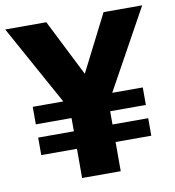

<svg xmlns="http://www.w3.org/2000/svg" viewBox="-84 -771 769 842"><g transform="rotate(-10 300.0 -350.0)"><path d="M55 -130V-208H214V-267H55V-345H191L-5 -700H178L305 -448L433 -700H605L409 -345H545V-267H386V-208H545V-130H386V0H214V-130Z"/></g></svg>

Font: Red Hat Mono
Style: Bold
Weight: 700
Monospace: yes
Designer: Pentagram, MCKL
Foundry: Pentagram, MCKL
Version: Version 1.023; ttfautohint (v1.8.3)